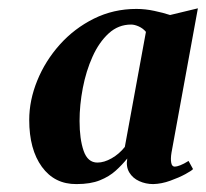

<svg xmlns="http://www.w3.org/2000/svg" viewBox="-20 -820 508 473"><path d="M402.5 -444Q400 -429 401.8 -419.2Q403.5 -409.5 410.5 -409.5Q415.5 -409.5 424 -412.8Q432.5 -416 444.5 -423.5L455.5 -403.5Q453 -400 437 -391.2Q421 -382.5 399.5 -374.8Q378 -367 357.5 -366.5Q339 -366.5 323 -373.8Q307 -381 298.5 -395.2Q290 -409.5 293.5 -429.5Q281 -414 265 -399.5Q249 -385 226 -375.8Q203 -366.5 168.5 -366.5Q114.5 -366 83.2 -409Q52 -452 52 -524.5Q52 -573 71.8 -621.5Q91.5 -670 127.2 -710Q163 -750 211.2 -774Q259.5 -798 316 -798Q338 -798 360.2 -793.2Q382.5 -788.5 399 -783L467.5 -799.5ZM339.5 -741.5Q332.5 -750 322 -754.8Q311.5 -759.5 303 -759.5Q271.5 -759.5 247.8 -737.8Q224 -716 208 -680.5Q192 -645 184 -603.2Q176 -561.5 176 -522Q176 -477.5 186 -448.5Q196 -419.5 220 -419.5Q236.5 -419.5 255 -430Q273.5 -440.5 287.5 -458Z"/></svg>

Font: Merriweather 72pt ExtraBold
Style: Italic
Weight: 800
Italic angle: -7.8°
Version: Version 2.101